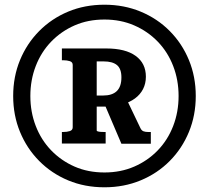

<svg xmlns="http://www.w3.org/2000/svg" viewBox="-20 -763 888 816"><path d="M424 -30Q493 -30 550.5 -55Q608 -80 650.5 -124Q693 -168 716 -227.5Q739 -287 739 -355Q739 -423 716 -482.5Q693 -542 650.5 -586Q608 -630 550.5 -655Q493 -680 424 -680Q354 -680 297 -655Q240 -630 197.5 -586Q155 -542 132 -482.5Q109 -423 109 -355Q109 -287 132 -227.5Q155 -168 197.5 -124Q240 -80 297 -55Q354 -30 424 -30ZM424 33Q340 33 269.5 3.5Q199 -26 146.5 -79Q94 -132 65 -202.5Q36 -273 36 -355Q36 -437 65 -507.5Q94 -578 146.5 -631Q199 -684 269.5 -713.5Q340 -743 424 -743Q507 -743 578 -713.5Q649 -684 701.5 -631Q754 -578 783 -507.5Q812 -437 812 -355Q812 -273 783 -202.5Q754 -132 701.5 -79Q649 -26 578 3.5Q507 33 424 33ZM243 -153V-202H248Q265 -202 277 -206Q289 -210 289 -222V-487Q289 -499 277 -503Q265 -507 248 -507H243V-557H432Q513 -557 556.5 -525.5Q600 -494 600 -437Q600 -408 588 -384.5Q576 -361 553.5 -344.5Q531 -328 499.5 -319Q468 -310 429 -310H391V-208Q391 -206 396 -204.5Q401 -203 408.5 -202.5Q416 -202 423 -202H429V-153ZM421 -502H391V-357H418Q457 -357 476.5 -376Q496 -395 496 -434Q496 -471 477 -486.5Q458 -502 421 -502ZM418 -335 509 -360 577 -218Q582 -208 590 -205Q598 -202 610 -202H621V-152H496Z"/></svg>

Font: Roboto Serif 28pt SemiBold
Style: Regular
Weight: 600
Designer: Greg Gazdowicz
Foundry: Commercial Type
Version: Version 1.008